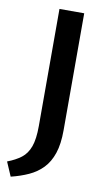

<svg xmlns="http://www.w3.org/2000/svg" viewBox="-119 -704 534 963"><g transform="rotate(10 148.0 -222.5)"><path d="M103 -62V-658H229V-62Q229 8 213 55.5Q197 103 167.5 133.5Q138 164 97.5 182.5Q57 201 8 213L-23 141Q19 125 47 103.5Q75 82 89 43.5Q103 5 103 -62Z"/></g></svg>

Font: Ysabeau Office
Style: Bold
Weight: 700
Designer: Christian Thalmann (Catharsis Fonts)
Version: Version 2.001;gftools[0.9.30]; featfreeze: tnum,lnum,ss02